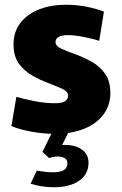

<svg xmlns="http://www.w3.org/2000/svg" viewBox="-20 -552 512 809"><path d="M210 12Q162 12 111 2.5Q60 -7 28 -21L49 -144Q75 -136 122 -126.5Q169 -117 212 -117Q242 -117 254.5 -126Q267 -135 267 -148Q267 -167 241 -178.5Q215 -190 181 -203Q149 -215 115.5 -234Q82 -253 59.5 -284Q37 -315 37 -365Q37 -418 66 -455.5Q95 -493 145 -512.5Q195 -532 258 -532Q304 -532 346 -523.5Q388 -515 418 -503L398 -380Q374 -388 334.5 -396Q295 -404 264 -404Q243 -404 228.5 -397Q214 -390 214 -375Q214 -358 238 -347Q262 -336 296 -324Q329 -312 363.5 -293.5Q398 -275 421.5 -243Q445 -211 445 -160Q445 -108 415.5 -69Q386 -30 333.5 -9Q281 12 210 12ZM207 237Q157 237 109 222L135 167Q153 170 170.5 172Q188 174 203 174Q264 174 264 137Q264 121 252 114Q240 107 222 107.5Q204 108 187 114L159 88L202 0H271L242 59Q291 56 322 76Q353 96 353 134Q353 182 313.5 209.5Q274 237 207 237Z"/></svg>

Font: Murecho ExtraBold
Style: Regular
Weight: 800
Designer: Neil Summerour
Foundry: Positype
Version: Version 1.010; ttfautohint (v1.8.3)